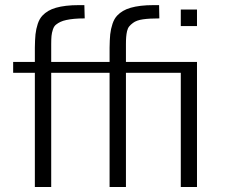

<svg xmlns="http://www.w3.org/2000/svg" viewBox="-20 -749 901 769"><path d="M769 -644.5H704.1V-710.9H769ZM769 0H704.1V-457.5H484.4V0H418.9V-457.5H185.1V0H119.6V-457.5H32.7V-501H119.6V-558.1Q119.6 -573.7 120.4 -586.9Q121.1 -600.1 122.1 -611.3Q124.5 -633.3 131.3 -653.8Q138.2 -674.3 150.4 -687Q160.2 -697.3 173.3 -705.1Q186.5 -712.9 204.3 -718Q222.2 -723.1 244.9 -725.8Q267.6 -728.5 296.4 -728.5H317.9L319.3 -675.3Q295.4 -675.3 277.3 -673.6Q259.3 -671.9 245.6 -668.9Q231.9 -666 222.2 -661.4Q212.4 -656.7 205.1 -650.9Q196.3 -644.5 191.9 -630.9Q187.5 -617.7 186.3 -605.2Q185.1 -592.8 185.1 -572.3V-501H418.9V-558.1Q418.9 -573.7 419.7 -586.9Q420.4 -600.1 421.4 -611.3Q423.8 -633.3 430.7 -653.8Q437.5 -674.3 449.7 -687Q459.5 -697.3 472.7 -705.1Q485.8 -712.9 503.7 -718Q521.5 -723.1 544.2 -725.8Q566.9 -728.5 595.7 -728.5H617.2L618.2 -675.3Q578.6 -675.3 552.7 -671.6Q526.9 -668 512.7 -657.2Q503.4 -650.4 497.6 -643.3Q491.7 -636.2 488.8 -624Q486.3 -612.3 485.4 -601.1Q484.4 -589.8 484.4 -572.3V-501H769Z"/></svg>

Font: Ride Light
Style: Regular
Weight: 300
Version: Version 3.000